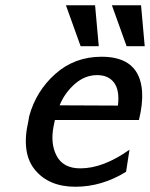

<svg xmlns="http://www.w3.org/2000/svg" viewBox="-20 -701 571 731"><path d="M231 -681H342L356 -525H287ZM406 -681H517L531 -525H462ZM88 -240 91 -258Q117 -354 190.5 -419.5Q264 -485 367 -485Q512 -485 521 -352Q524 -306 509 -244H189Q188 -240 186.5 -232Q185 -224 184 -220Q171 -154 196 -107Q221 -60 286 -60Q373 -60 473 -131L460 -47Q368 10 267 10Q166 10 113 -54.5Q60 -119 88 -240ZM207 -300 429 -299Q436 -357 414.5 -386Q393 -415 350 -415Q303 -415 264.5 -381Q226 -347 207 -300Z"/></svg>

Font: Coval
Style: Medium Italic
Weight: 500
Foundry: Context Ltd
Version: Version 001.000